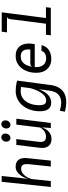

<svg xmlns="http://www.w3.org/2000/svg" viewBox="965 -1790 1069 3040"><g transform="rotate(-90 1500.0 -269.5)"><path d="M60.5 0 141.5 -778H234L208 -524L181.5 -311L177 -311.5Q185.5 -358.5 203 -402.5Q220.5 -446.5 246.5 -481.2Q272.5 -516 306.2 -536.5Q340 -557 381.5 -557Q458.5 -557 492.5 -508.2Q526.5 -459.5 516.5 -367L477.5 0H384L419.5 -333Q427.5 -406 412.2 -438Q397 -470 344 -470Q315 -470 285.2 -452Q255.5 -434 229.8 -398Q204 -362 186.5 -307.5L153.5 0Z M816.5 11Q744 11 706.8 -38.2Q669.5 -87.5 680 -171L726 -546H818.5L775 -190Q770.5 -152 777 -126.8Q783.5 -101.5 803 -88.8Q822.5 -76 856 -76Q900.5 -76 938.2 -100.2Q976 -124.5 1001 -167.5L1047.5 -546H1141L1074 0H994L1007 -189.5L1010.5 -164.5Q998.5 -116.5 973.5 -76.8Q948.5 -37 909.8 -13Q871 11 816.5 11ZM834.5 -639Q811 -639 794 -657.2Q777 -675.5 777 -704.5Q777 -728 787.2 -745.8Q797.5 -763.5 813.8 -773.8Q830 -784 847.5 -784Q872 -784 889 -766.2Q906 -748.5 906 -720Q906 -686.5 885 -662.8Q864 -639 834.5 -639ZM1044 -639Q1019.5 -639 1002.8 -657Q986 -675 986 -704Q986 -727 996 -745Q1006 -763 1022 -773.5Q1038 -784 1056.5 -784Q1080.5 -784 1097.8 -766.2Q1115 -748.5 1115 -720Q1115 -686.5 1094 -662.8Q1073 -639 1044 -639Z M1252 223 1267 142Q1352 168 1410.2 163.8Q1468.5 159.5 1505 134Q1541.5 108.5 1560 69Q1578.5 29.5 1584.5 -15.5L1641 -449.5L1653 -545.5L1744.5 -534L1673 5.5Q1667.5 48 1651.2 89.8Q1635 131.5 1604.8 165.8Q1574.5 200 1527 221.2Q1479.5 242.5 1411.5 244.5Q1343.5 246.5 1252 223ZM1394.5 6Q1328 6 1293.5 -38.5Q1259 -83 1259 -173.5Q1259 -251.5 1281.8 -320.8Q1304.5 -390 1346.5 -442.8Q1388.5 -495.5 1447.5 -525.8Q1506.5 -556 1579 -556Q1612 -556 1644.2 -552.5Q1676.5 -549 1702.8 -544Q1729 -539 1743.5 -534L1702.5 -460Q1701.5 -462.5 1686.2 -465.5Q1671 -468.5 1649.2 -471Q1627.5 -473.5 1606.8 -475Q1586 -476.5 1573.5 -476.5Q1504.5 -476.5 1455.8 -437Q1407 -397.5 1381 -331.2Q1355 -265 1355 -184.5Q1355 -124 1373 -98.5Q1391 -73 1428.5 -73Q1493 -73 1545.2 -144Q1597.5 -215 1631 -346L1640.5 -312L1626 -261.5Q1608.5 -178 1575.5 -118Q1542.5 -58 1496.8 -26Q1451 6 1394.5 6Z M2079 7.5Q2021.5 7.5 1973.5 -19.8Q1925.5 -47 1896.8 -100.2Q1868 -153.5 1868 -230.5Q1868 -300 1887 -359.2Q1906 -418.5 1941 -462.8Q1976 -507 2024.5 -531.8Q2073 -556.5 2131.5 -556.5Q2216.5 -556.5 2264 -516.5Q2311.5 -476.5 2325 -408.2Q2338.5 -340 2321.5 -254.5H1959.5Q1954 -191.5 1972.2 -151.5Q1990.5 -111.5 2022.5 -92.5Q2054.5 -73.5 2090.5 -73.5Q2141 -73.5 2172.5 -91.8Q2204 -110 2213.5 -147.5H2305.5Q2295 -100 2266 -65Q2237 -30 2190.2 -11.2Q2143.5 7.5 2079 7.5ZM1963.5 -287.5Q1970 -309.5 1984.5 -317Q1999 -324.5 2021 -324.5H2236.5Q2242 -371.5 2232.5 -405.5Q2223 -439.5 2196.5 -457.8Q2170 -476 2124 -476Q2078.5 -476 2044.8 -452.2Q2011 -428.5 1990.5 -386Q1970 -343.5 1963.5 -287.5Z M2636.5 -9.5 2717 -641.5Q2720 -665 2730.5 -678.5Q2741 -692 2758.5 -694L2726 -721L2732.5 -773H2825L2726.5 -9.5ZM2461 0 2470.5 -77H2906.5L2897 0ZM2508 -694 2518.5 -777.5H2825.5L2803 -694Z"/></g></svg>

Font: Spline Sans Mono
Style: Italic
Weight: 400
Italic angle: -4°
Monospace: yes
Designer: Eben Sorkin, Mirko Velimirovic
Foundry: Sorkin Type
Version: Version 1.004